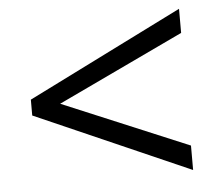

<svg xmlns="http://www.w3.org/2000/svg" viewBox="-42 -652 656 579"><g transform="rotate(-5 286.0 -362.0)"><path d="M520 -118 51 -324V-372L520 -606V-533L138 -352L520 -192Z"/></g></svg>

Font: Stephens Clock
Style: Regular
Weight: 400
Designer: Peter Wiegel (catfonts.de) with slight modifications by DT1.org
Version: Version 0.9.1